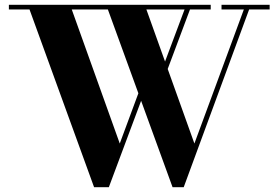

<svg xmlns="http://www.w3.org/2000/svg" viewBox="-20 -770 1160 800"><path d="M372 10 103 -730.5H17V-750H858V-730.5H590L790 -172L996 -730.5H903V-750H1103.5V-730.5H1018L745.5 10H699L429.5 -730.5H279L479 -172L569 -415L580.5 -383.5L433.5 10ZM670.5 -460.5 652.5 -473 754 -744 775.5 -741Z"/></svg>

Font: Bodoni Moda
Style: Bold
Weight: 700
Designer: Owen Earl
Foundry: indestructible type
Version: Version 2.005